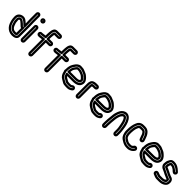

<svg xmlns="http://www.w3.org/2000/svg" viewBox="409 -2388 4130 4130"><g transform="rotate(45 2474.5 -323.0)"><path d="M314 -26C338 -30 344 -45 349 -54C351 -57 352 -61 352 -65V-247C352 -247 355 -293 314 -268C308 -265 310 -265 306 -268L295 -278C287 -285 281 -292 277 -296L263 -310C259 -314 252 -319 247 -323C228 -342 209 -356 180 -368C177 -369 174 -370 171 -370H164C158 -370 151 -369 147 -368C101 -365 86 -322 86 -290C86 -265 89 -225 95 -203C105 -165 121 -108 153 -76C181 -45 218 -23 275 -23H294C301 -23 309 -25 314 -26ZM164 -320H166C181 -313 200 -299 213 -286C217 -282 223 -278 227 -274L241 -260C246 -255 253 -250 261 -242L272 -232C280 -225 290 -219 302 -217V-75C300 -75 298 -74 293 -73H275C230 -73 211 -86 189 -110C171 -130 155 -175 143 -216C140 -230 136 -270 136 -290C136 -313 145 -318 151 -318C155 -318 159 -320 164 -320ZM359 -497C359 -451 363 -403 363 -362V-64C363 -30 332 -12 275 -12C211 -12 177 -33 145 -68C118 -95 96 -151 84 -201C79 -222 75 -265 75 -292C77 -310 77 -320 81 -330C95 -359 119 -377 161 -381C192 -383 212 -367 237 -347C249 -337 260 -327 270 -317L284 -303C289 -298 294 -293 302 -286L311 -279C311 -279 352 -249 352 -298V-362C352 -408 348 -453 348 -497V-673C348 -676 350 -679 353 -679C356 -679 359 -676 359 -673ZM409 -497V-673C409 -703 384 -729 353 -729C322 -729 298 -703 298 -673V-497C298 -450 302 -405 302 -362V-356C292 -365 280 -376 269 -385C246 -404 211 -435 157 -431C82 -424 25 -377 25 -293C25 -260 29 -218 36 -189C49 -136 69 -75 109 -34C147 6 197 38 275 38C335 38 413 16 413 -64V-362C413 -406 409 -454 409 -497Z M512 -450C512 -452 514 -455 517 -455C520 -455 523 -452 523 -450V-67C523 -64 520 -61 517 -61C514 -61 512 -64 512 -67ZM462 -450V-67C462 -37 486 -11 517 -11C548 -11 573 -37 573 -67V-450C573 -481 547 -505 517 -505C487 -505 462 -481 462 -450ZM518 -659C518 -662 519 -664 523 -664C528 -664 532 -660 532 -656C532 -653 530 -651 526 -651C522 -651 518 -656 518 -659ZM526 -601C556 -601 582 -625 582 -656C582 -688 555 -714 523 -714C493 -714 468 -690 468 -659C468 -629 494 -601 526 -601Z M687 -404C685 -404 682 -406 682 -409C682 -412 685 -415 687 -415H706H710C738 -420 768 -424 798 -427C820 -427 838 -433 838 -453V-512C838 -552 844 -587 848 -624C850 -634 855 -647 860 -658C864 -666 875 -677 898 -677H1011C1014 -677 1017 -674 1017 -671C1017 -668 1014 -666 1011 -666H898C884 -666 874 -660 870 -651C868 -647 860 -635 859 -621C855 -588 849 -553 849 -512V-456C849 -441 863 -431 874 -431H987C990 -431 993 -429 993 -426C993 -423 990 -420 987 -420H874C859 -420 849 -406 849 -395V28C849 30 846 33 843 33C840 33 838 30 838 28V-392C838 -399 836 -423 808 -417C806 -417 805 -416 803 -416H801C768 -413 737 -408 710 -404ZM687 -354H712H716C741 -358 761 -361 788 -364V28C788 59 813 83 843 83C873 83 899 59 899 28V-370H987C1017 -370 1043 -395 1043 -426C1043 -457 1017 -481 987 -481H899V-512C899 -548 905 -582 909 -616H1011C1041 -616 1067 -641 1067 -672C1067 -703 1041 -727 1011 -727H898C863 -727 829 -712 815 -680C810 -669 801 -651 798 -632C792 -595 788 -557 788 -512V-476C760 -473 733 -470 704 -465H687C656 -465 632 -439 632 -409C632 -379 656 -354 687 -354Z M1171 -404C1169 -404 1166 -406 1166 -409C1166 -412 1169 -415 1171 -415H1190H1194C1222 -420 1252 -424 1282 -427C1304 -427 1322 -433 1322 -453V-512C1322 -552 1328 -587 1332 -624C1334 -634 1339 -647 1344 -658C1348 -666 1359 -677 1382 -677H1495C1498 -677 1501 -674 1501 -671C1501 -668 1498 -666 1495 -666H1382C1368 -666 1358 -660 1354 -651C1352 -647 1344 -635 1343 -621C1339 -588 1333 -553 1333 -512V-456C1333 -441 1347 -431 1358 -431H1471C1474 -431 1477 -429 1477 -426C1477 -423 1474 -420 1471 -420H1358C1343 -420 1333 -406 1333 -395V28C1333 30 1330 33 1327 33C1324 33 1322 30 1322 28V-392C1322 -399 1320 -423 1292 -417C1290 -417 1289 -416 1287 -416H1285C1252 -413 1221 -408 1194 -404ZM1171 -354H1196H1200C1225 -358 1245 -361 1272 -364V28C1272 59 1297 83 1327 83C1357 83 1383 59 1383 28V-370H1471C1501 -370 1527 -395 1527 -426C1527 -457 1501 -481 1471 -481H1383V-512C1383 -548 1389 -582 1393 -616H1495C1525 -616 1551 -641 1551 -672C1551 -703 1525 -727 1495 -727H1382C1347 -727 1313 -712 1299 -680C1294 -669 1285 -651 1282 -632C1276 -595 1272 -557 1272 -512V-476C1244 -473 1217 -470 1188 -465H1171C1140 -465 1116 -439 1116 -409C1116 -379 1140 -354 1171 -354Z M1840 -488C1832 -488 1820 -491 1804 -491H1787C1755 -491 1736 -464 1730 -455C1714 -434 1696 -411 1683 -382C1683 -381 1682 -380 1682 -379C1672 -347 1668 -313 1665 -277C1664 -266 1670 -250 1690 -250H1908C1974 -250 2035 -271 2040 -329C2048 -373 2009 -400 2000 -408C1986 -421 1966 -441 1940 -454C1939 -454 1939 -455 1938 -455C1913 -464 1883 -482 1844 -488ZM1919 -409C1933 -402 1949 -385 1966 -370C1974 -363 1989 -346 1991 -339C1991 -337 1990 -335 1990 -333C1990 -329 1977 -312 1972 -311C1952 -305 1936 -300 1908 -300H1718C1721 -323 1723 -344 1729 -363C1738 -383 1752 -402 1769 -424C1776 -432 1784 -440 1787 -441H1804C1851 -441 1877 -425 1919 -409ZM1855 -53C1833 -53 1810 -59 1797 -66C1775 -80 1754 -94 1730 -106C1690 -128 1665 -177 1657 -229C1656 -235 1650 -240 1650 -245C1650 -250 1654 -255 1654 -260V-271C1654 -328 1666 -379 1686 -411C1710 -448 1734 -485 1766 -497C1774 -500 1780 -502 1787 -502H1806C1814 -502 1829 -499 1844 -499C1866 -497 1879 -489 1900 -482C1944 -467 1970 -448 2006 -416C2034 -391 2063 -354 2048 -313C2048 -312 2047 -311 2047 -311C2034 -262 1977 -239 1908 -239H1697C1697 -239 1661 -242 1673 -206C1682 -179 1693 -147 1721 -126C1726 -122 1730 -118 1736 -115L1754 -105C1762 -100 1778 -90 1787 -85L1799 -77C1816 -66 1849 -63 1875 -63H1917C1936 -63 1956 -69 1969 -79C1986 -91 1989 -94 1994 -93C1998 -92 1999 -85 1996 -83C1972 -66 1951 -52 1917 -52H1875C1872 -52 1863 -53 1855 -53ZM1858 -114C1846 -114 1835 -116 1825 -120L1815 -127C1804 -134 1788 -143 1778 -149L1761 -158C1749 -167 1741 -173 1733 -189H1908C1998 -189 2074 -220 2095 -296C2120 -368 2070 -427 2040 -454C2021 -471 1995 -498 1960 -511C1949 -516 1934 -523 1917 -529C1900 -536 1874 -549 1845 -549C1835 -549 1823 -552 1806 -552H1787C1773 -552 1761 -549 1747 -543C1696 -523 1667 -473 1644 -437C1616 -393 1604 -335 1604 -271V-266C1603 -262 1600 -252 1600 -245C1600 -235 1601 -226 1608 -215C1621 -144 1651 -92 1706 -62C1728 -51 1750 -37 1772 -23C1797 -7 1836 -2 1875 -2H1917C1967 -2 2000 -26 2024 -43C2052 -63 2053 -98 2037 -120C2029 -130 2017 -139 2003 -142C1968 -149 1946 -124 1940 -120C1938 -118 1927 -113 1917 -113H1875C1872 -113 1864 -114 1858 -114Z M2212 -50C2212 -47 2210 -44 2207 -44C2204 -44 2201 -47 2201 -50V-376C2201 -425 2213 -451 2235 -460C2245 -464 2269 -470 2281 -470H2342C2345 -470 2348 -467 2348 -464C2348 -461 2345 -459 2342 -459H2280C2263 -459 2242 -456 2227 -441C2216 -430 2213 -404 2213 -401C2211 -391 2212 -387 2212 -376ZM2262 -50V-376C2262 -394 2262 -393 2265 -406C2270 -408 2277 -409 2280 -409H2342C2372 -409 2398 -433 2398 -464C2398 -495 2372 -520 2342 -520H2281C2258 -520 2233 -513 2217 -506C2165 -485 2151 -430 2151 -376V-50C2151 -20 2176 6 2207 6C2238 6 2262 -20 2262 -50Z M2687 -488C2679 -488 2667 -491 2651 -491H2634C2602 -491 2583 -464 2577 -455C2561 -434 2543 -411 2530 -382C2530 -381 2529 -380 2529 -379C2519 -347 2515 -313 2512 -277C2511 -266 2517 -250 2537 -250H2755C2821 -250 2882 -271 2887 -329C2895 -373 2856 -400 2847 -408C2833 -421 2813 -441 2787 -454C2786 -454 2786 -455 2785 -455C2760 -464 2730 -482 2691 -488ZM2766 -409C2780 -402 2796 -385 2813 -370C2821 -363 2836 -346 2838 -339C2838 -337 2837 -335 2837 -333C2837 -329 2824 -312 2819 -311C2799 -305 2783 -300 2755 -300H2565C2568 -323 2570 -344 2576 -363C2585 -383 2599 -402 2616 -424C2623 -432 2631 -440 2634 -441H2651C2698 -441 2724 -425 2766 -409ZM2702 -53C2680 -53 2657 -59 2644 -66C2622 -80 2601 -94 2577 -106C2537 -128 2512 -177 2504 -229C2503 -235 2497 -240 2497 -245C2497 -250 2501 -255 2501 -260V-271C2501 -328 2513 -379 2533 -411C2557 -448 2581 -485 2613 -497C2621 -500 2627 -502 2634 -502H2653C2661 -502 2676 -499 2691 -499C2713 -497 2726 -489 2747 -482C2791 -467 2817 -448 2853 -416C2881 -391 2910 -354 2895 -313C2895 -312 2894 -311 2894 -311C2881 -262 2824 -239 2755 -239H2544C2544 -239 2508 -242 2520 -206C2529 -179 2540 -147 2568 -126C2573 -122 2577 -118 2583 -115L2601 -105C2609 -100 2625 -90 2634 -85L2646 -77C2663 -66 2696 -63 2722 -63H2764C2783 -63 2803 -69 2816 -79C2833 -91 2836 -94 2841 -93C2845 -92 2846 -85 2843 -83C2819 -66 2798 -52 2764 -52H2722C2719 -52 2710 -53 2702 -53ZM2705 -114C2693 -114 2682 -116 2672 -120L2662 -127C2651 -134 2635 -143 2625 -149L2608 -158C2596 -167 2588 -173 2580 -189H2755C2845 -189 2921 -220 2942 -296C2967 -368 2917 -427 2887 -454C2868 -471 2842 -498 2807 -511C2796 -516 2781 -523 2764 -529C2747 -536 2721 -549 2692 -549C2682 -549 2670 -552 2653 -552H2634C2620 -552 2608 -549 2594 -543C2543 -523 2514 -473 2491 -437C2463 -393 2451 -335 2451 -271V-266C2450 -262 2447 -252 2447 -245C2447 -235 2448 -226 2455 -215C2468 -144 2498 -92 2553 -62C2575 -51 2597 -37 2619 -23C2644 -7 2683 -2 2722 -2H2764C2814 -2 2847 -26 2871 -43C2899 -63 2900 -98 2884 -120C2876 -130 2864 -139 2850 -142C2815 -149 2793 -124 2787 -120C2785 -118 2774 -113 2764 -113H2722C2719 -113 2711 -114 2705 -114Z M3358 -123V-51C3358 -48 3356 -45 3353 -45C3350 -45 3347 -48 3347 -51V-123C3347 -137 3346 -159 3345 -173C3345 -196 3341 -209 3338 -224C3323 -304 3312 -396 3257 -452C3242 -469 3223 -475 3202 -475C3168 -475 3148 -451 3137 -439C3113 -412 3100 -380 3090 -344C3073 -291 3070 -216 3064 -159C3062 -131 3059 -91 3059 -63V-5C3059 -2 3056 1 3053 1C3050 1 3048 -2 3048 -5V-63C3048 -119 3054 -168 3060 -225C3066 -304 3080 -372 3108 -422C3122 -444 3149 -468 3168 -477C3181 -482 3190 -485 3202 -486C3246 -486 3263 -466 3286 -435C3320 -385 3338 -305 3348 -224C3352 -193 3357 -179 3357 -150C3357 -140 3358 -131 3358 -123ZM3297 -123V-51C3297 -21 3322 5 3353 5C3384 5 3408 -21 3408 -51V-123C3408 -162 3402 -200 3398 -230C3388 -314 3369 -401 3326 -463C3301 -498 3267 -536 3201 -536H3199C3134 -531 3093 -491 3066 -449C3050 -425 3041 -392 3031 -363C3018 -324 3014 -278 3010 -229C3004 -174 2998 -122 2998 -63V-5C2998 25 3022 51 3053 51C3084 51 3109 25 3109 -5V-63C3109 -88 3112 -127 3114 -155C3120 -212 3124 -288 3138 -329V-331C3147 -366 3157 -386 3174 -405C3187 -419 3193 -425 3202 -425C3217 -425 3215 -423 3221 -417C3260 -378 3272 -299 3288 -215C3290 -195 3295 -183 3295 -172C3295 -160 3297 -137 3297 -123Z M3508 -311C3508 -348 3515 -385 3520 -420C3525 -447 3533 -465 3544 -489C3563 -531 3585 -557 3646 -557H3691C3738 -557 3765 -536 3784 -507C3793 -493 3807 -470 3812 -458C3819 -434 3830 -413 3835 -398C3837 -387 3839 -383 3840 -381L3847 -360C3848 -356 3848 -355 3844 -354C3839 -352 3838 -354 3837 -357L3830 -377C3821 -404 3808 -431 3801 -454C3795 -476 3781 -492 3776 -499C3772 -505 3763 -521 3746 -530C3732 -538 3717 -546 3691 -546H3646C3630 -546 3610 -547 3593 -535C3585 -530 3576 -522 3566 -507C3552 -484 3544 -463 3536 -440C3522 -399 3521 -353 3518 -311V-309V-258C3518 -229 3523 -202 3529 -184C3537 -159 3551 -133 3578 -115C3613 -92 3655 -59 3719 -59H3749C3803 -59 3836 -89 3852 -118C3855 -121 3863 -116 3863 -114C3841 -79 3814 -59 3764 -49C3758 -48 3755 -48 3749 -48H3719C3684 -48 3656 -57 3633 -69L3617 -77C3607 -82 3584 -98 3572 -106C3540 -127 3523 -157 3513 -205C3510 -219 3507 -240 3507 -258V-283C3507 -292 3508 -302 3508 -311ZM3749 -109H3719C3669 -109 3643 -131 3605 -157C3582 -171 3568 -219 3568 -258V-308C3571 -348 3574 -394 3584 -424C3592 -445 3598 -463 3608 -481C3615 -491 3622 -496 3646 -496H3691C3707 -496 3707 -495 3723 -486C3729 -482 3750 -450 3753 -442C3761 -412 3774 -386 3782 -361L3789 -341C3800 -307 3836 -299 3860 -307C3884 -315 3906 -342 3895 -376L3888 -397L3883 -412C3876 -434 3865 -454 3860 -473C3854 -496 3835 -520 3826 -534C3800 -573 3756 -607 3691 -607H3646C3595 -607 3567 -592 3540 -571C3522 -557 3507 -532 3498 -509C3471 -450 3457 -373 3457 -283V-258C3457 -237 3459 -214 3465 -194C3477 -141 3499 -94 3544 -64C3557 -56 3579 -41 3595 -33L3610 -25C3616 -21 3625 -17 3635 -14C3658 -4 3688 2 3719 2H3749C3757 2 3766 2 3773 1C3831 -11 3874 -38 3903 -84C3922 -112 3910 -145 3887 -160C3867 -173 3826 -175 3809 -144C3799 -127 3778 -110 3760 -110C3756 -110 3754 -109 3749 -109Z M4202 -488C4194 -488 4182 -491 4166 -491H4149C4117 -491 4098 -464 4092 -455C4076 -434 4058 -411 4045 -382C4045 -381 4044 -380 4044 -379C4034 -347 4030 -313 4027 -277C4026 -266 4032 -250 4052 -250H4270C4336 -250 4397 -271 4402 -329C4410 -373 4371 -400 4362 -408C4348 -421 4328 -441 4302 -454C4301 -454 4301 -455 4300 -455C4275 -464 4245 -482 4206 -488ZM4281 -409C4295 -402 4311 -385 4328 -370C4336 -363 4351 -346 4353 -339C4353 -337 4352 -335 4352 -333C4352 -329 4339 -312 4334 -311C4314 -305 4298 -300 4270 -300H4080C4083 -323 4085 -344 4091 -363C4100 -383 4114 -402 4131 -424C4138 -432 4146 -440 4149 -441H4166C4213 -441 4239 -425 4281 -409ZM4217 -53C4195 -53 4172 -59 4159 -66C4137 -80 4116 -94 4092 -106C4052 -128 4027 -177 4019 -229C4018 -235 4012 -240 4012 -245C4012 -250 4016 -255 4016 -260V-271C4016 -328 4028 -379 4048 -411C4072 -448 4096 -485 4128 -497C4136 -500 4142 -502 4149 -502H4168C4176 -502 4191 -499 4206 -499C4228 -497 4241 -489 4262 -482C4306 -467 4332 -448 4368 -416C4396 -391 4425 -354 4410 -313C4410 -312 4409 -311 4409 -311C4396 -262 4339 -239 4270 -239H4059C4059 -239 4023 -242 4035 -206C4044 -179 4055 -147 4083 -126C4088 -122 4092 -118 4098 -115L4116 -105C4124 -100 4140 -90 4149 -85L4161 -77C4178 -66 4211 -63 4237 -63H4279C4298 -63 4318 -69 4331 -79C4348 -91 4351 -94 4356 -93C4360 -92 4361 -85 4358 -83C4334 -66 4313 -52 4279 -52H4237C4234 -52 4225 -53 4217 -53ZM4220 -114C4208 -114 4197 -116 4187 -120L4177 -127C4166 -134 4150 -143 4140 -149L4123 -158C4111 -167 4103 -173 4095 -189H4270C4360 -189 4436 -220 4457 -296C4482 -368 4432 -427 4402 -454C4383 -471 4357 -498 4322 -511C4311 -516 4296 -523 4279 -529C4262 -536 4236 -549 4207 -549C4197 -549 4185 -552 4168 -552H4149C4135 -552 4123 -549 4109 -543C4058 -523 4029 -473 4006 -437C3978 -393 3966 -335 3966 -271V-266C3965 -262 3962 -252 3962 -245C3962 -235 3963 -226 3970 -215C3983 -144 4013 -92 4068 -62C4090 -51 4112 -37 4134 -23C4159 -7 4198 -2 4237 -2H4279C4329 -2 4362 -26 4386 -43C4414 -63 4415 -98 4399 -120C4391 -130 4379 -139 4365 -142C4330 -149 4308 -124 4302 -120C4300 -118 4289 -113 4279 -113H4237C4234 -113 4226 -114 4220 -114Z M4837 -175C4826 -179 4810 -184 4800 -188L4785 -195C4784 -196 4783 -197 4782 -197C4750 -208 4719 -226 4685 -243C4652 -260 4606 -275 4591 -297C4584 -307 4581 -316 4581 -324C4581 -337 4584 -354 4586 -370C4588 -395 4598 -413 4611 -438C4620 -457 4630 -465 4656 -465H4668C4713 -465 4749 -451 4772 -433C4779 -427 4783 -424 4790 -421C4807 -409 4819 -394 4843 -377C4848 -374 4839 -366 4835 -369C4819 -380 4800 -403 4784 -412C4767 -421 4742 -447 4703 -450C4693 -452 4680 -455 4668 -455H4656C4623 -455 4612 -417 4606 -400C4593 -379 4595 -360 4594 -347C4592 -337 4592 -332 4592 -324C4592 -285 4637 -278 4637 -278C4645 -274 4654 -269 4663 -265L4689 -253C4699 -249 4706 -246 4714 -242L4733 -232C4755 -220 4765 -214 4788 -206L4803 -199C4804 -199 4804 -198 4805 -198C4832 -188 4851 -184 4860 -175C4868 -167 4874 -153 4874 -130C4874 -89 4867 -78 4839 -59C4810 -39 4776 -28 4735 -28H4674C4658 -28 4648 -29 4636 -31C4619 -37 4610 -40 4602 -43L4588 -49C4575 -55 4565 -59 4563 -61C4563 -65 4566 -69 4571 -67C4594 -60 4615 -45 4652 -39H4656H4734C4749 -39 4763 -41 4776 -43C4806 -45 4847 -68 4858 -95C4863 -106 4862 -107 4862 -107C4866 -138 4859 -170 4837 -175ZM4734 -89H4658C4638 -93 4612 -107 4589 -114C4549 -126 4524 -105 4516 -79C4512 -66 4511 -53 4516 -41C4528 -12 4560 -7 4568 -3L4581 3C4594 10 4611 13 4620 16C4635 22 4655 22 4674 22H4735C4793 22 4833 7 4867 -17C4901 -40 4927 -74 4924 -131C4924 -161 4915 -190 4895 -210C4872 -233 4844 -237 4824 -244L4809 -251C4808 -251 4807 -253 4806 -253C4784 -260 4780 -264 4756 -276L4736 -286C4727 -290 4720 -294 4709 -299L4683 -311C4669 -317 4654 -323 4642 -330C4643 -343 4648 -373 4648 -373C4655 -382 4657 -395 4662 -405H4668C4673 -405 4692 -400 4700 -400C4701 -400 4704 -400 4708 -399C4724 -394 4734 -382 4760 -368C4761 -368 4761 -366 4762 -366C4772 -353 4791 -337 4807 -327C4837 -306 4870 -322 4884 -343C4898 -363 4899 -397 4871 -417C4855 -428 4842 -447 4816 -464C4812 -467 4808 -468 4804 -471C4770 -497 4724 -515 4668 -515H4656C4611 -515 4583 -491 4567 -460C4556 -438 4539 -413 4536 -376C4535 -364 4531 -343 4531 -324C4531 -304 4538 -285 4549 -269C4572 -234 4610 -222 4637 -210C4646 -206 4653 -202 4663 -198C4693 -183 4725 -163 4764 -150L4779 -143C4788 -138 4798 -135 4813 -130V-129V-118C4809 -109 4780 -93 4773 -93C4761 -93 4748 -89 4734 -89Z"/></g></svg>

Font: Blanket
Style: Outline
Weight: 400
Foundry: Cannot Into Space Fonts
Version: Version 0.9